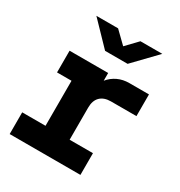

<svg xmlns="http://www.w3.org/2000/svg" viewBox="-183 -910 967 1034"><g transform="rotate(30 300.0 -392.5)"><path d="M29 0V-135H174V-415H84V-550H324V-502Q347 -530 379 -545Q411 -560 450 -560H572V-425H414Q371 -425 347.5 -402Q324 -379 324 -335V-135H469V0ZM250 -645 115 -785H250L322 -715L389 -785H525L390 -645Z"/></g></svg>

Font: Tiny ExtraBold
Style: Regular
Weight: 800
Designer: Philipp Nurullin, Konstantin Bulenkov
Foundry: JetBrains
Version: Version 2.251; ttfautohint (v1.8.4.7-5d5b)